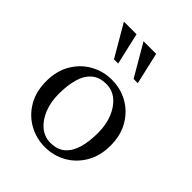

<svg xmlns="http://www.w3.org/2000/svg" viewBox="-204 -839 969 969"><g transform="rotate(45 280.0 -355.0)"><path d="M280 -470Q342 -470 394 -441Q446 -412 478 -358Q510 -304 510 -230Q510 -156 478 -102Q446 -48 394 -19Q342 10 280 10Q219 10 166.5 -19Q114 -48 82 -102Q50 -156 50 -230Q50 -304 82 -358Q114 -412 166.5 -441Q219 -470 280 -470ZM285 -25Q335 -25 364.5 -51.5Q394 -78 407 -124Q420 -170 420 -230Q420 -289 401 -335.5Q382 -382 349.5 -408.5Q317 -435 275 -435Q226 -435 196 -409Q166 -383 153 -336.5Q140 -290 140 -230Q140 -171 159 -124.5Q178 -78 210.5 -51.5Q243 -25 285 -25ZM354 -550 255 -720H345L384 -550ZM214 -550 115 -720H205L244 -550Z"/></g></svg>

Font: Brygada 1918
Style: Regular
Weight: 400
Designer: Mateusz Machalski | Borys Kosmynka | Przemek Hoffer
Foundry: NIEPODLEGLA 2018
Version: Version 3.006